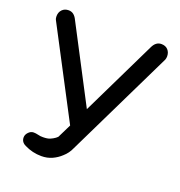

<svg xmlns="http://www.w3.org/2000/svg" viewBox="-126 -825 855 910"><g transform="rotate(20 301.5 -370.0)"><path d="M181 -23Q136 -23 96 -43Q72 -54 72 -78Q72 -92 83.5 -104Q95 -116 109 -116Q120 -116 132 -113Q140 -111 145 -110.5Q150 -110 158 -110Q180 -110 193 -115.5Q206 -121 217 -129Q221 -132 224.5 -135.5Q228 -139 229 -143L260 -206L25 -654Q22 -660 22 -671Q22 -691 34.5 -704Q47 -717 67 -717Q82 -717 92.5 -708.5Q103 -700 110 -685L308 -306L492 -685Q507 -717 535 -717Q556 -717 568 -704Q580 -691 580 -671Q580 -662 577 -654L313 -111Q301 -83 278 -63Q259 -45 234.5 -34Q210 -23 181 -23Z"/></g></svg>

Font: Huninn
Style: Regular
Weight: 400
Designer: justfont
Foundry: justfont
Version: Version 1.003